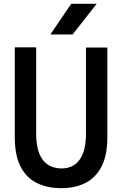

<svg xmlns="http://www.w3.org/2000/svg" viewBox="-20 -976 640 1006"><path d="M302.5 10Q230 10 174.8 -16.2Q119.5 -42.5 88.5 -101.5Q57.5 -160.5 57.5 -258V-728H169.5V-277Q169.5 -225.5 179.5 -190.2Q189.5 -155 207.8 -133.8Q226 -112.5 250.2 -103Q274.5 -93.5 303 -93.5Q329.5 -93.5 352.5 -103Q375.5 -112.5 393 -133.8Q410.5 -155 420.5 -190.2Q430.5 -225.5 430.5 -277V-727H542.5V-258Q542.5 -160.5 511 -101.5Q479.5 -42.5 425.2 -16.2Q371 10 302.5 10ZM360.5 -795.5H244L353 -956H486.5Z"/></svg>

Font: Spline Sans Mono Medium
Style: Regular
Weight: 500
Monospace: yes
Version: Version 1.004